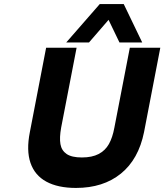

<svg xmlns="http://www.w3.org/2000/svg" viewBox="-20 -915 809 945"><path d="M127 -265 207 -680H357L281 -287Q272 -237 277.5 -205.5Q283 -174 308 -157Q333 -140 383 -140Q433 -140 465.5 -157Q498 -174 516 -206Q534 -238 543 -287L619 -680H769L689 -265Q662 -131 575 -60.5Q488 10 354 10Q265 10 208 -21Q151 -52 130 -113.5Q109 -175 127 -265ZM471 -895H589L680 -706H568L500 -847H540L418 -706H306Z"/></svg>

Font: Teachers[wght] Italic
Style: Regular
Weight: 400
Designer: Alfredo Marco Pradil & Chank Diesel
Version: Version 1.000;Glyphs 3.1.2 (3151)